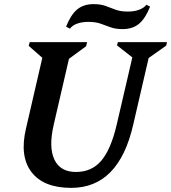

<svg xmlns="http://www.w3.org/2000/svg" viewBox="-20 -894 829 930"><path d="M106 -272 185 -614 119 -672 124 -690H402L397 -670L314 -609L240 -289Q215 -181 243.5 -121Q272 -61 348 -61Q424 -61 470.5 -115.5Q517 -170 545 -289L621 -616L547 -674L551 -690H789L785 -673L700 -613L625 -289Q555 16 325 16Q191 16 132.5 -60.5Q74 -137 106 -272ZM574 -753Q539 -753 515 -762Q491 -771 467 -779.5Q443 -788 407 -788Q377 -788 353.5 -779.5Q330 -771 319 -755L300 -765Q323 -823 354 -848.5Q385 -874 433 -874Q468 -874 492 -865Q516 -856 540 -847Q564 -838 600 -838Q631 -838 654.5 -847Q678 -856 689 -871L707 -862Q684 -804 653 -778.5Q622 -753 574 -753Z"/></svg>

Font: Platypi Medium
Style: Italic
Weight: 500
Italic angle: -13°
Designer: David Sargent
Foundry: Bolt Cutter Type
Version: Version 1.200; ttfautohint (v1.8.4.7-5d5b)